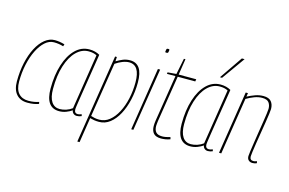

<svg xmlns="http://www.w3.org/2000/svg" viewBox="-118 -1071 2353 1563"><g transform="rotate(15 1058.5 -290.0)"><path d="M151 10Q91 10 57.5 -28Q24 -66 24 -137Q24 -220 40 -293Q56 -366 85 -421.5Q114 -477 153 -508.5Q192 -540 237 -540Q276 -540 320 -527L314 -509Q276 -521 234 -521Q194 -521 159.5 -490Q125 -459 98.5 -406Q72 -353 57 -284Q42 -215 42 -139Q42 -74 71.5 -40.5Q101 -7 155 -7Q181 -7 203 -11Q225 -15 243 -21L246 -5Q227 2 204 6Q181 10 151 10Z M567 10Q550 10 538.5 0Q527 -10 525 -26Q504 -11 476 -0.5Q448 10 418 10Q304 10 304 -151Q304 -264 332 -352Q360 -440 410.5 -490Q461 -540 529 -540Q578 -540 616 -518Q592 -368 577.5 -275.5Q563 -183 555 -133Q547 -83 544.5 -63.5Q542 -44 542 -41Q542 -6 571 -6Q584 -6 603 -14L607 1Q587 10 567 10ZM522 -43 595 -508Q568 -523 526 -523Q469 -523 423 -477.5Q377 -432 350.5 -348.5Q324 -265 324 -153Q324 -82 348.5 -45Q373 -8 418 -8Q445 -8 473 -17.5Q501 -27 522 -43Z M626 210 744 -538H759L757 -501Q785 -518 812 -529Q839 -540 871 -540Q924 -540 951 -501Q978 -462 978 -381Q978 -305 962 -234.5Q946 -164 916.5 -109Q887 -54 846 -22Q805 10 754 10Q732 10 713.5 7Q695 4 678 -1L645 210ZM752 -8Q799 -8 837 -38.5Q875 -69 902.5 -121.5Q930 -174 944.5 -240Q959 -306 959 -377Q959 -522 868 -522Q842 -522 811.5 -510Q781 -498 754 -479L681 -20Q695 -15 713 -11.5Q731 -8 752 -8Z M1146 -710Q1151 -710 1154 -709Q1157 -708 1157 -702Q1155 -684 1152.5 -680Q1150 -676 1139 -676Q1134 -676 1131 -677Q1128 -678 1129 -684Q1131 -702 1133.5 -706Q1136 -710 1146 -710ZM1024 0 1107 -530H1126L1042 0Z M1349 -21 1354 -4Q1333 4 1313.5 7Q1294 10 1278 10Q1233 10 1213.5 -12Q1194 -34 1194 -74Q1194 -84 1195 -96.5Q1196 -109 1198 -121L1260 -511H1188L1190 -524L1263 -530L1290 -665H1303L1282 -530H1430L1427 -511H1279L1217 -121Q1216 -109 1214.5 -99Q1213 -89 1213 -79Q1213 -45 1229 -27Q1245 -9 1282 -9Q1298 -9 1315 -12.5Q1332 -16 1349 -21Z M1672 10Q1655 10 1643.5 0Q1632 -10 1630 -26Q1609 -11 1581 -0.5Q1553 10 1523 10Q1409 10 1409 -151Q1409 -264 1437 -352Q1465 -440 1515.5 -490Q1566 -540 1634 -540Q1683 -540 1721 -518Q1697 -368 1682.5 -275.5Q1668 -183 1660 -133Q1652 -83 1649.5 -63.5Q1647 -44 1647 -41Q1647 -6 1676 -6Q1689 -6 1708 -14L1712 1Q1692 10 1672 10ZM1627 -43 1700 -508Q1673 -523 1631 -523Q1574 -523 1528 -477.5Q1482 -432 1455.5 -348.5Q1429 -265 1429 -153Q1429 -82 1453.5 -45Q1478 -8 1523 -8Q1550 -8 1578 -17.5Q1606 -27 1627 -43ZM1612 -596 1745 -790H1768L1630 -596Z M1847 -530H1866L1861 -499Q1893 -516 1926.5 -528Q1960 -540 1995 -540Q2041 -540 2061 -516Q2081 -492 2081 -453Q2081 -444 2077 -413Q2073 -382 2066 -338Q2059 -294 2051 -245.5Q2043 -197 2036 -153Q2029 -109 2025 -78Q2021 -47 2021 -39Q2021 -7 2051 -7Q2057 -7 2064 -8.5Q2071 -10 2080 -14L2084 2Q2073 7 2064 8.5Q2055 10 2047 10Q2028 10 2015 -1.5Q2002 -13 2002 -36Q2002 -46 2006.5 -77.5Q2011 -109 2017.5 -152.5Q2024 -196 2031.5 -243.5Q2039 -291 2046 -334.5Q2053 -378 2057 -409Q2061 -440 2061 -450Q2061 -481 2045.5 -502Q2030 -523 1988 -523Q1957 -523 1923.5 -510.5Q1890 -498 1858 -479L1783 0H1764Z"/></g></svg>

Font: Georama SemiCondensed Thin
Style: Italic
Weight: 100
Width: 4
Italic angle: -9°
Designer: Jean-Baptiste Levee
Foundry: Production Type
Version: Version 1.000